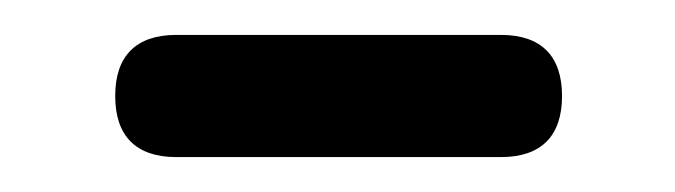

<svg xmlns="http://www.w3.org/2000/svg" viewBox="-20 -335 387 110"><path d="M174 -315H81C58 -315 46 -303 46 -280C46 -257 58 -245 81 -245H174H267C290 -245 302 -257 302 -280C302 -303 290 -315 267 -315Z"/></svg>

Font: GenSenRounded2 TW R
Style: Regular
Weight: 400
Version: Version 2.100;PS 2.1;hotconv 16.6.51;makeotf.lib2.5.65220 DE